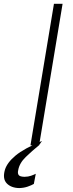

<svg xmlns="http://www.w3.org/2000/svg" viewBox="-98 -747 373 987"><path d="M223.7 -727.3 103 0H58.6L179.3 -727.3ZM1.1 219.8Q-40.8 219.1 -63.4 195.5Q-85.9 171.9 -72.8 126.1Q-61.4 88.8 -18.1 52.7Q25.2 16.7 117.9 -22.4L102.3 0Q67.1 28.4 34.3 60.2Q1.4 92 -4.6 128.9Q-8.2 143.8 -2 152.7Q4.3 161.6 28.4 161.9Q47.2 161.6 61.8 156.4Q76.3 151.3 85.9 146.3L76 198.5Q64.3 205.3 44.7 212.2Q25.2 219.1 1.1 219.8Z"/></svg>

Font: Inter UI Extra Light
Style: Italic
Weight: 200
Italic angle: -9.39999°
Designer: Rasmus Andersson
Foundry: rsms
Version: 3.2;8d6f07862